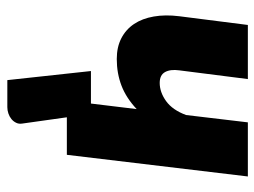

<svg xmlns="http://www.w3.org/2000/svg" viewBox="-110 -448 729 550"><g transform="rotate(90 255.0 -173.5)"><path d="M52 -518.5H207L182 -322Q178.5 -296.5 187 -281.2Q195.5 -266 218 -266Q244.5 -266 270 -284.2Q295.5 -302.5 310 -341.5L331 -518.5H486L424 0H316.5L334.5 128Q336 137.5 332.2 145.2Q328.5 153 321.5 158.8Q314.5 164.5 305.5 167.5Q296.5 170.5 287.5 170.5H210L184 -69H277V-68L293 -200Q261 -170 225.8 -156.5Q190.5 -143 149.5 -143Q115.5 -143 90.2 -156Q65 -169 49.2 -192.5Q33.5 -216 27.8 -249Q22 -282 27 -322Z"/></g></svg>

Font: Lato Black
Style: Italic
Weight: 900
Italic angle: -7°
Designer: Lukasz Dziedzic
Foundry: tyPoland Lukasz Dziedzic
Version: Version 2.007; 2014-02-27